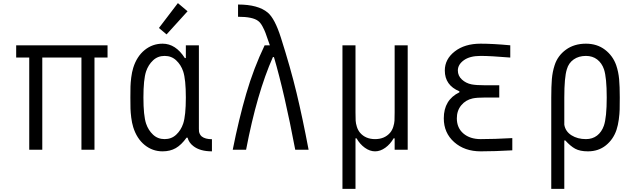

<svg xmlns="http://www.w3.org/2000/svg" viewBox="-20 -956 4040 1226"><path d="M583.3 -588.5V0H500V-588.5H250V0H166.7V-588.5H83.3V-666.7H666.7V-588.5Z M1115.9 -936.2 1177.7 -884.1 1043.6 -736.3 994.8 -777.3ZM1171.2 -76.8Q1138 -30.6 1102.2 -10.1Q1066.4 10.4 1018.2 10.4Q953.8 10.4 903.6 -30.3Q853.5 -71 830.7 -143.9Q822.3 -171.2 818 -205.1Q813.8 -238.9 813.2 -262.7Q812.5 -286.5 812.5 -333.3Q812.5 -380.2 813.2 -404Q813.8 -427.7 818 -461.6Q822.3 -495.4 830.7 -522.8Q853.5 -595.7 903.6 -636.4Q953.8 -677.1 1018.2 -677.1Q1101.6 -677.1 1160.2 -585.3H1166.7V-666.7H1250V-135.4Q1250 -123 1250.7 -116.9Q1251.3 -110.7 1255.5 -101.2Q1259.8 -91.8 1268.2 -84.6Q1290.4 -67.1 1333.3 -67.1V10.4Q1257.2 10.4 1214.2 -23.4Q1186.2 -44.9 1177.7 -76.8ZM912.8 -500Q895.8 -448.6 895.8 -333.3Q895.8 -218.1 912.8 -166.7Q927.1 -124.3 957.4 -96Q987.6 -67.7 1031.2 -67.7Q1074.9 -67.7 1105.1 -96Q1135.4 -124.3 1149.7 -166.7Q1166.7 -218.1 1166.7 -333.3Q1166.7 -448.6 1149.7 -500Q1135.4 -542.3 1105.1 -570.6Q1074.9 -599 1031.2 -599Q987.6 -599 957.4 -570.6Q927.1 -542.3 912.8 -500Z M1729.2 -591.8H1722.7Q1620.4 -361.3 1551.4 0H1466.1Q1505.2 -196 1552.4 -358.1Q1599.6 -520.2 1669.9 -666.7H1703.1Q1682.9 -725.3 1675.5 -745.4Q1668 -765.6 1655.6 -788.4Q1643.2 -811.2 1628.3 -822.3Q1593.8 -849 1500 -849V-927.1Q1628.3 -927.1 1689.5 -875.7Q1735 -837.9 1774.1 -714.2Q1835.3 -522.1 1873.7 -362.6Q1912.1 -203.1 1950.5 0H1865.2Q1796.9 -361.3 1729.2 -591.8Z M2256.5 -72.9H2250V250H2166.7V-666.7H2250V-238.9Q2250 -203.1 2251 -185.5Q2252 -168 2258.8 -146.2Q2265.6 -124.3 2279.3 -108.1Q2314.5 -67.7 2375 -67.7Q2435.5 -67.7 2470.7 -108.1Q2484.4 -124.3 2491.2 -146.2Q2498 -168 2499 -185.5Q2500 -203.1 2500 -238.9V-666.7H2583.3V0H2500V-72.9H2493.5Q2472 -35.2 2440.1 -12.4Q2408.2 10.4 2375 10.4Q2341.8 10.4 2309.9 -12.4Q2278 -35.2 2256.5 -72.9Z M2913.4 -366.5V-373Q2820.3 -411.5 2820.3 -505.9Q2820.3 -578.1 2883.8 -627.6Q2947.3 -677.1 3048.8 -677.1Q3127 -677.1 3238.3 -666.7V-588.5Q3112 -599 3048.8 -599Q2979.8 -599 2941.7 -571.3Q2903.6 -543.6 2903.6 -505.9Q2903.6 -472 2929.4 -448.2Q2955.1 -424.5 2990.9 -417.3Q3020.8 -411.5 3077.5 -411.5H3168V-333.3H3078.1Q3024.7 -333.3 2998 -327.5Q2953.1 -317.7 2925.1 -283.5Q2897.1 -249.3 2897.1 -200.5Q2897.1 -139.3 2939.1 -103.5Q2981.1 -67.7 3049.5 -67.7Q3135.4 -67.7 3251.3 -74.2V3.9Q3138.7 10.4 3049.5 10.4Q2946.6 10.4 2880.2 -48.5Q2813.8 -107.4 2813.8 -200.5Q2813.8 -318.4 2913.4 -366.5Z M3721.4 -599Q3675.1 -599 3642.9 -576.2Q3610.7 -553.4 3599.6 -513.7Q3583.3 -462.9 3583.3 -333.3V-159.5Q3590.5 -116.5 3629.2 -92.1Q3668 -67.7 3721.4 -67.7Q3763 -67.7 3792.3 -90.2Q3821.6 -112.6 3835.9 -153Q3854.2 -205.7 3854.2 -333.3Q3854.2 -460.9 3836.6 -513.7Q3822.9 -553.4 3793.3 -576.2Q3763.7 -599 3721.4 -599ZM3721.4 -677.1Q3792.3 -677.1 3842.8 -638.7Q3893.2 -600.3 3914.7 -539.7Q3929 -497.4 3933.3 -451.2Q3937.5 -404.9 3937.5 -333.3Q3937.5 -282.6 3936.8 -256.2Q3936.2 -229.8 3931.3 -193Q3926.4 -156.2 3916.7 -127Q3896.5 -66.4 3849 -28Q3801.4 10.4 3734.4 10.4Q3683.6 10.4 3653 -6.2Q3622.4 -22.8 3589.8 -59.2H3583.3V250H3500V-333.3Q3500 -404.9 3503.9 -451.2Q3507.8 -497.4 3521.5 -539.7Q3541 -600.3 3593.7 -638.7Q3646.5 -677.1 3721.4 -677.1Z"/></svg>

Font: Monoid
Style: Regular
Weight: 400
Width: 4
Monospace: yes
Designer: Andreas Larsen (@larsenwork)
Version: Version 0.61